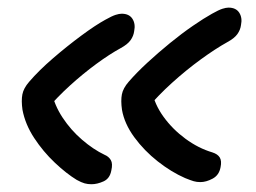

<svg xmlns="http://www.w3.org/2000/svg" viewBox="-20 -502 673 504"><path d="M506 -24Q496.4 -24 488.5 -26.3Q480.6 -28.6 465.8 -34.6Q430 -50.2 394.2 -78.3Q358.4 -106.4 332.5 -141.8Q306.6 -177.2 300.2 -213.8Q296.8 -237.8 299.9 -254.1Q303 -270.4 317.8 -287.4Q338.6 -311.4 367 -337.6Q395.4 -363.8 426.3 -389Q457.2 -414.2 486.3 -434.2Q515.4 -454.2 536.6 -466Q554.4 -476 563.9 -479Q573.4 -482 579.8 -482Q599.4 -482 608 -468.7Q616.6 -455.4 612.6 -436.2Q611 -423.6 603.2 -412.6Q595.4 -401.6 577.4 -391.8Q545.4 -374 507.1 -346.1Q468.8 -318.2 431.6 -284.6Q394.4 -251 363 -213.6L379.2 -262.8Q385.4 -228.6 409.1 -195.7Q432.8 -162.8 466.8 -137.8Q500.8 -112.8 537.4 -102Q551.4 -97.6 556.9 -88.6Q562.4 -79.6 559 -63.2Q555.2 -42.2 538.2 -33.1Q521.2 -24 506 -24ZM220 -18.4Q210.4 -18.4 202.1 -20.7Q193.8 -23 181.4 -29.8Q154.4 -46.2 123.8 -75.1Q93.2 -104 69.7 -139.8Q46.2 -175.6 39 -213.8Q35.6 -237.8 38.7 -254.1Q41.8 -270.4 56.6 -287.4Q82 -317 119 -348.9Q156 -380.8 193.3 -408.4Q230.6 -436 256.2 -450Q274 -460 283.5 -463Q293 -466 299.4 -466Q319 -466 327.6 -452.7Q336.2 -439.4 332.2 -420.2Q330.6 -407.6 322.8 -396.6Q315 -385.6 297 -375.8Q267.4 -359.6 232.7 -334.1Q198 -308.6 164 -277.8Q130 -247 101.8 -213.6L115.6 -261.2Q122.6 -226.2 144.3 -193.3Q166 -160.4 195.6 -135Q225.2 -109.6 254.6 -95.6Q265.4 -91.2 270.9 -81.8Q276.4 -72.4 272.2 -54.4Q268.4 -33.4 251.8 -25.9Q235.2 -18.4 220 -18.4Z"/></svg>

Font: Shantell Sans Light
Style: Italic
Weight: 300
Italic angle: -11°
Designer: Stephen Nixon, Anya Danilova, Shantell Martin
Foundry: Arrow Type
Version: Version 1.008;[ac192a2d6]